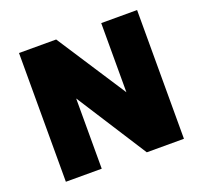

<svg xmlns="http://www.w3.org/2000/svg" viewBox="-121 -840 1038 981"><g transform="rotate(-20 397.5 -350.0)"><path d="M76.5 0V-700H278.5L523.5 -324V-700H718.5V0H516.5L271.5 -382V0Z"/></g></svg>

Font: Geologica Cursive Black
Style: Regular
Weight: 900
Designer: Sindre Bremnes, Frode Helland
Foundry: Monokrom Skriftforlag AS
Version: Version 1.010;gftools[0.9.28]